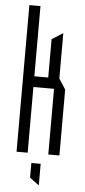

<svg xmlns="http://www.w3.org/2000/svg" viewBox="-60 -772 426 964"><g transform="rotate(5 153.0 -290.5)"><path d="M48 0V-739H104V0ZM208 0V-331H264V0ZM104 -331V-385H230L264 -332V-331ZM174 -385V-578L229 -613H230V-385ZM173 158 127 124V50H174V158Z"/></g></svg>

Font: Foldit Thin Light
Style: Regular
Weight: 300
Version: Version 1.003